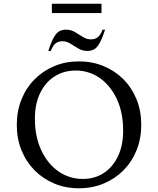

<svg xmlns="http://www.w3.org/2000/svg" viewBox="-20 -999 847 1029"><path d="M403 10Q331 10 270.5 -15.5Q210 -41 165 -86.5Q120 -132 95 -194Q70 -256 70 -330Q70 -404 95 -466Q120 -528 165 -573.5Q210 -619 270.5 -644.5Q331 -670 403 -670Q475 -670 536 -644.5Q597 -619 642 -573.5Q687 -528 712 -466Q737 -404 737 -330Q737 -256 712 -194Q687 -132 642 -86.5Q597 -41 536 -15.5Q475 10 403 10ZM424 -40Q488 -40 536.5 -72Q585 -104 612.5 -162Q640 -220 640 -299Q640 -396 606 -468.5Q572 -541 514.5 -581Q457 -621 386 -621Q322 -621 272.5 -589.5Q223 -558 195 -500Q167 -442 167 -363Q167 -266 201.5 -193Q236 -120 294 -80Q352 -40 424 -40ZM239 -726Q255 -776 269.5 -800.5Q284 -825 299.5 -832.5Q315 -840 334 -840Q360 -840 382 -827Q404 -814 424.5 -801Q445 -788 468 -788Q487 -788 502 -798Q517 -808 530 -840H543Q527 -790 512.5 -765.5Q498 -741 482.5 -733.5Q467 -726 448 -726Q422 -726 400 -739Q378 -752 357.5 -765Q337 -778 314 -778Q295 -778 280 -768Q265 -758 252 -726ZM258 -929V-979H524V-929Z"/></svg>

Font: Spectral SC
Style: Regular
Weight: 400
Designer: Jean-Baptiste Levee
Foundry: Production Type
Version: Version 2.001